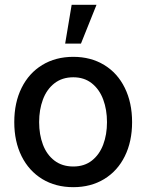

<svg xmlns="http://www.w3.org/2000/svg" viewBox="-20 -776 614 807"><path d="M40 -262.7Q40 -344.7 70.8 -406.7Q101.6 -468.8 157.7 -502.9Q213.9 -537.1 288.1 -537.1Q361.8 -537.1 418 -502.9Q474.1 -468.8 504.6 -406.5Q535.2 -344.2 535.2 -262.7Q535.2 -181.2 504.6 -119.4Q474.1 -57.6 418 -23.4Q361.8 10.7 288.1 10.7Q213.9 10.7 157.7 -23.4Q101.6 -57.6 70.8 -119.4Q40 -181.2 40 -262.7ZM429.7 -262.7Q429.7 -314.9 413.8 -357.7Q397.9 -400.4 366 -425.8Q334 -451.2 288.1 -451.2Q241.2 -451.2 208.7 -425.8Q176.3 -400.4 160.4 -357.7Q144.5 -314.9 144.5 -262.7Q144.5 -210.4 160.4 -168.2Q176.3 -126 208.7 -101.1Q241.2 -76.2 288.1 -76.2Q334.5 -76.2 366.2 -101.1Q397.9 -126 413.8 -168.2Q429.7 -210.4 429.7 -262.7ZM281.2 -755.9H385.7L320.3 -592.8H253.9Z"/></svg>

Font: Pretendard Medium
Style: Regular
Weight: 500
Designer: Base glyphs from Inter by Rasmus Andersson; Hangeul glyphs from Noto Sans CJK(Source Han Sans) by Jang Soo-young and Kan
Foundry: Kil Hyung-jin
Version: Version 1.309